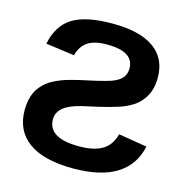

<svg xmlns="http://www.w3.org/2000/svg" viewBox="-105 -797 877 905"><g transform="rotate(15 333.5 -344.0)"><path d="M39.1 -198.2Q39.1 -223.6 43.7 -245.6Q48.3 -267.6 56.2 -284.7Q64 -301.8 76.7 -316.4Q89.4 -331.1 102.5 -341.6Q115.7 -352.1 134.5 -361.6Q153.3 -371.1 169.7 -377.2Q186 -383.3 208.5 -389.6Q231 -396 248.8 -399.9Q266.6 -403.8 290.5 -409.2Q296.9 -410.6 299.8 -411.1Q384.8 -429.7 410.2 -440.9Q439 -453.1 452.4 -470.5Q465.8 -487.8 465.8 -514.2Q465.8 -596.2 335 -596.2Q273.9 -596.2 241.2 -574.2Q208.5 -552.2 196.8 -506.8L57.1 -525.9Q75.7 -618.2 140.6 -658.2Q205.6 -698.2 335 -698.2Q467.8 -698.2 536.9 -649.4Q606 -600.6 606 -505.9Q606 -435.5 567.9 -391.1Q550.3 -369.1 525.9 -355Q498 -338.4 470.2 -329.1Q424.3 -314 366.2 -300.8L295.9 -285.2Q236.3 -271 207.8 -247.8Q179.2 -224.6 179.2 -189.9Q179.2 -98.1 330.1 -98.1Q403.3 -98.1 444.1 -122.8Q484.9 -147.5 499 -202.1L638.2 -179.2Q596.7 9.8 330.1 9.8Q187 9.8 113 -43.5Q39.1 -96.7 39.1 -198.2Z"/></g></svg>

Font: Libra Sans Modern
Style: Bold
Weight: 700
Foundry: Stefan Peev, Context Ltd
Version: Version 1.000